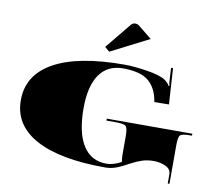

<svg xmlns="http://www.w3.org/2000/svg" viewBox="-75 -735 964 850"><g transform="rotate(10 406.5 -309.5)"><path d="M545.5 -590.9 374.1 -503.5 353.1 -521.4 449.3 -639Q456.7 -646.4 467.2 -646.4Q475.5 -646.4 482.5 -641.6ZM415.2 -209.8H799.8V-201H791.1Q755.7 -201 747.2 -192.5Q738.6 -184 738.6 -148.6V26.2H730.8V-15.3Q730.8 -38.5 706.5 -49.8Q682.3 -61.2 652.5 -61.2Q624.1 -61.2 600.5 -53.3Q576.9 -45.5 549 -30.6Q547.2 -29.7 537.4 -24.5Q527.5 -19.2 525.1 -17.9Q522.7 -16.6 513.8 -12.5Q504.8 -8.3 500.9 -6.8Q496.9 -5.2 488.6 -2.4Q480.3 0.4 474.7 1.5Q469 2.6 461.1 3.5Q453.2 4.4 445.8 4.4Q241.3 4.4 133.7 -54.2Q26.2 -112.8 26.2 -224.7Q26.2 -338.7 135.3 -398.8Q244.3 -458.9 451.9 -458.9Q493 -458.9 552.4 -449.7Q611.9 -440.6 636.4 -424.4Q656 -410 659.5 -399.5L663 -400.3Q660 -412.6 659.5 -424.8L656.5 -480.8L665.2 -481.2L675.3 -319.5L609.7 -318.6L609.3 -321.2Q599.7 -379.8 563.4 -410.6Q527.1 -441.4 447.6 -441.4Q378.5 -441.4 342.2 -389.2Q305.9 -337 305.9 -237.8Q305.9 -128.1 342.2 -70.6Q378.5 -13.1 447.6 -13.1Q478.6 -13.1 513.1 -31.9L514.9 -34.1Q511.4 -43.3 511.4 -64.7V-148.6Q511.4 -184 502.8 -192.5Q494.3 -201 458.9 -201H415.2Z"/></g></svg>

Font: FoglihtenBlackPcs
Style: BlackPcs
Weight: 900
Version: Version 0.75